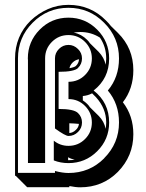

<svg xmlns="http://www.w3.org/2000/svg" viewBox="-20 -717 606 798"><path d="M263.2 -51.3H264.6Q271.5 -51.3 277.8 -51.8Q284.2 -52.2 290.5 -53.2Q275.4 -56.2 263.2 -63.5ZM281.7 -457Q271.5 -446.8 268.6 -433.6Q290 -437.5 295.4 -442.9Q307.1 -453.6 308.6 -470.7Q293 -468.3 281.7 -457ZM268.1 -164.1Q283.2 -165 295.4 -177.2Q306.6 -187.5 308.1 -202.1Q299.8 -203.1 289.8 -203.6Q279.8 -204.1 268.1 -204.6ZM390.1 -501.5Q413.1 -477.5 418.9 -448.2Q421.4 -461.9 421.4 -474.1Q421.4 -522 395.5 -560.5Q358.9 -584 313.5 -584Q306.6 -584 299.8 -583.3Q293 -582.5 286.1 -581.5Q317.9 -575.7 342.3 -551.3Q345.7 -547.9 348.4 -544.7Q351.1 -541.5 353.5 -537.6ZM390.1 -235.4Q413.1 -212.4 418.9 -181.6Q421.4 -195.3 421.4 -208Q421.4 -266.1 378.9 -313L365.7 -326.2L362.8 -329.1Q353.5 -324.2 344 -321.5Q334.5 -318.8 324.2 -317.9V-299.8Q329.1 -296.9 333.5 -293Q337.9 -289.1 342.3 -285.2Q345.7 -281.7 348.4 -278.6Q351.1 -275.4 353.5 -271.5ZM264.6 -696.8Q356.9 -696.8 420.9 -631.3Q426.3 -626 431.4 -620.4Q436.5 -614.7 440.9 -608.9L470.2 -580.1Q534.2 -516.6 534.2 -425.3Q534.2 -348.1 490.7 -292Q534.2 -235.8 534.2 -159.2Q534.2 -68.4 469.7 -2.4Q405.8 61.5 313.5 61.5Q293.9 61.5 268.1 56.2V61H92.8L45.4 13.7H42.5V-474.1Q42.5 -520 58.8 -559.8Q75.2 -599.6 106.9 -630.9Q139.2 -661.6 179.2 -679.2Q219.2 -696.8 264.6 -696.8ZM208.5 -474.6Q208.5 -497.1 225.1 -513.7Q241.7 -530.3 264.6 -530.3Q287.1 -530.3 304.2 -513.2Q320.8 -497.1 320.8 -474.1Q320.8 -450.7 304.2 -434.6H304.7Q288.6 -418.5 223.6 -418.5V-264.2Q287.1 -264.2 304.2 -247.1Q320.8 -231 320.8 -208Q320.8 -184.6 304.2 -168.5Q287.6 -151.9 264.6 -151.9Q251.5 -151.9 208.5 -183.1ZM264.6 -643.6Q334.5 -643.6 384 -593.8Q433.6 -543.9 433.6 -474.1Q433.6 -391.1 369.1 -340.8Q433.6 -290.5 433.6 -208Q433.6 -137.7 384 -88.4Q334.5 -39.1 264.6 -39.1Q231.9 -39.1 203.6 -50.3V-132.3Q230 -110.8 264.6 -110.8Q305.2 -110.8 333.5 -139.2Q361.8 -167.5 361.8 -208Q361.8 -248 333.5 -276.6Q305.2 -305.2 264.6 -305.2V-377Q305.2 -377 333.5 -405.3Q361.8 -433.6 361.8 -474.1Q361.8 -514.2 333.5 -542.7Q305.2 -571.3 264.6 -571.3Q224.1 -571.3 195.8 -543Q167.5 -514.6 167.5 -474.6V-39.6H96.2V-467.8Q96.2 -468.8 95.9 -470.7Q95.7 -472.7 95.7 -474.1Q95.7 -543.9 145 -593.8Q194.3 -643.6 264.6 -643.6ZM264.6 -684.6Q177.2 -684.6 115.7 -622.6Q54.7 -561.5 54.7 -474.1V1.5H208.5V-6.3Q240.7 2 264.6 2Q352.1 2 413.1 -59.1H412.6Q474.6 -121.1 474.6 -208Q474.6 -285.6 428.2 -340.8Q474.6 -396 474.6 -474.1Q474.6 -561 412.6 -622.6Q351.1 -684.6 264.6 -684.6Z"/></svg>

Font: Gondrin
Style: Regular
Weight: 400
Designer: Peter Wiegel, original typeface by Carl Albert Fahrenwaldt 1901
Foundry: Peter Wiegel
Version: Version 1.000 2010 initial release